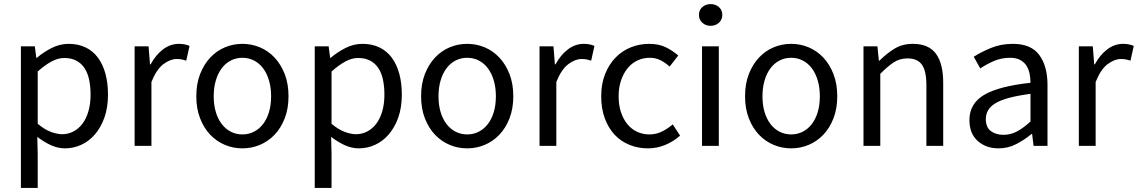

<svg xmlns="http://www.w3.org/2000/svg" viewBox="-20 -712 5553 937"><path d="M82 205V-486H150L157 -430H160Q193 -458 232.5 -478Q272 -498 315 -498Q362 -498 398 -480.5Q434 -463 458 -430.5Q482 -398 494.5 -352.5Q507 -307 507 -250Q507 -188 490 -139.5Q473 -91 444 -57Q415 -23 377 -5.5Q339 12 297 12Q263 12 229.5 -3Q196 -18 162 -44L164 41V205ZM283 -57Q313 -57 338.5 -70.5Q364 -84 382.5 -108.5Q401 -133 411.5 -169Q422 -205 422 -250Q422 -290 415 -323Q408 -356 392.5 -379.5Q377 -403 352.5 -416Q328 -429 294 -429Q263 -429 231.5 -412Q200 -395 164 -363V-108Q197 -80 228 -68.5Q259 -57 283 -57Z M637 0V-486H705L712 -398H715Q740 -444 775.5 -471Q811 -498 853 -498Q882 -498 905 -488L889 -416Q877 -420 867 -422Q857 -424 842 -424Q811 -424 777.5 -399Q744 -374 719 -312V0Z M1163 12Q1118 12 1077.5 -5Q1037 -22 1006 -54.5Q975 -87 956.5 -134.5Q938 -182 938 -242Q938 -303 956.5 -350.5Q975 -398 1006 -431Q1037 -464 1077.5 -481Q1118 -498 1163 -498Q1208 -498 1248.5 -481Q1289 -464 1320 -431Q1351 -398 1369.5 -350.5Q1388 -303 1388 -242Q1388 -182 1369.5 -134.5Q1351 -87 1320 -54.5Q1289 -22 1248.5 -5Q1208 12 1163 12ZM1163 -56Q1194 -56 1220 -69.5Q1246 -83 1264.5 -107.5Q1283 -132 1293 -166Q1303 -200 1303 -242Q1303 -284 1293 -318.5Q1283 -353 1264.5 -378Q1246 -403 1220 -416.5Q1194 -430 1163 -430Q1132 -430 1106 -416.5Q1080 -403 1061.5 -378Q1043 -353 1033 -318.5Q1023 -284 1023 -242Q1023 -200 1033 -166Q1043 -132 1061.5 -107.5Q1080 -83 1106 -69.5Q1132 -56 1163 -56Z M1516 205V-486H1584L1591 -430H1594Q1627 -458 1666.5 -478Q1706 -498 1749 -498Q1796 -498 1832 -480.5Q1868 -463 1892 -430.5Q1916 -398 1928.5 -352.5Q1941 -307 1941 -250Q1941 -188 1924 -139.5Q1907 -91 1878 -57Q1849 -23 1811 -5.5Q1773 12 1731 12Q1697 12 1663.5 -3Q1630 -18 1596 -44L1598 41V205ZM1717 -57Q1747 -57 1772.5 -70.5Q1798 -84 1816.5 -108.5Q1835 -133 1845.5 -169Q1856 -205 1856 -250Q1856 -290 1849 -323Q1842 -356 1826.5 -379.5Q1811 -403 1786.5 -416Q1762 -429 1728 -429Q1697 -429 1665.5 -412Q1634 -395 1598 -363V-108Q1631 -80 1662 -68.5Q1693 -57 1717 -57Z M2260 12Q2215 12 2174.5 -5Q2134 -22 2103 -54.5Q2072 -87 2053.5 -134.5Q2035 -182 2035 -242Q2035 -303 2053.5 -350.5Q2072 -398 2103 -431Q2134 -464 2174.5 -481Q2215 -498 2260 -498Q2305 -498 2345.5 -481Q2386 -464 2417 -431Q2448 -398 2466.5 -350.5Q2485 -303 2485 -242Q2485 -182 2466.5 -134.5Q2448 -87 2417 -54.5Q2386 -22 2345.5 -5Q2305 12 2260 12ZM2260 -56Q2291 -56 2317 -69.5Q2343 -83 2361.5 -107.5Q2380 -132 2390 -166Q2400 -200 2400 -242Q2400 -284 2390 -318.5Q2380 -353 2361.5 -378Q2343 -403 2317 -416.5Q2291 -430 2260 -430Q2229 -430 2203 -416.5Q2177 -403 2158.5 -378Q2140 -353 2130 -318.5Q2120 -284 2120 -242Q2120 -200 2130 -166Q2140 -132 2158.5 -107.5Q2177 -83 2203 -69.5Q2229 -56 2260 -56Z M2613 0V-486H2681L2688 -398H2691Q2716 -444 2751.5 -471Q2787 -498 2829 -498Q2858 -498 2881 -488L2865 -416Q2853 -420 2843 -422Q2833 -424 2818 -424Q2787 -424 2753.5 -399Q2720 -374 2695 -312V0Z M3142 12Q3094 12 3052 -5Q3010 -22 2979.5 -54.5Q2949 -87 2931.5 -134.5Q2914 -182 2914 -242Q2914 -303 2933 -350.5Q2952 -398 2984 -431Q3016 -464 3058.5 -481Q3101 -498 3148 -498Q3196 -498 3230 -481Q3264 -464 3290 -441L3248 -387Q3227 -406 3203.5 -418Q3180 -430 3151 -430Q3118 -430 3090 -416.5Q3062 -403 3042 -378Q3022 -353 3010.5 -318.5Q2999 -284 2999 -242Q2999 -200 3010 -166Q3021 -132 3040.5 -107.5Q3060 -83 3088 -69.5Q3116 -56 3149 -56Q3183 -56 3211.5 -70.5Q3240 -85 3263 -105L3299 -50Q3266 -21 3226 -4.5Q3186 12 3142 12Z M3406 0V-486H3488V0ZM3448 -586Q3424 -586 3407.5 -601Q3391 -616 3391 -639Q3391 -663 3407.5 -677.5Q3424 -692 3448 -692Q3472 -692 3488.5 -677.5Q3505 -663 3505 -639Q3505 -616 3488.5 -601Q3472 -586 3448 -586Z M3841 12Q3796 12 3755.5 -5Q3715 -22 3684 -54.5Q3653 -87 3634.5 -134.5Q3616 -182 3616 -242Q3616 -303 3634.5 -350.5Q3653 -398 3684 -431Q3715 -464 3755.5 -481Q3796 -498 3841 -498Q3886 -498 3926.5 -481Q3967 -464 3998 -431Q4029 -398 4047.5 -350.5Q4066 -303 4066 -242Q4066 -182 4047.5 -134.5Q4029 -87 3998 -54.5Q3967 -22 3926.5 -5Q3886 12 3841 12ZM3841 -56Q3872 -56 3898 -69.5Q3924 -83 3942.5 -107.5Q3961 -132 3971 -166Q3981 -200 3981 -242Q3981 -284 3971 -318.5Q3961 -353 3942.5 -378Q3924 -403 3898 -416.5Q3872 -430 3841 -430Q3810 -430 3784 -416.5Q3758 -403 3739.5 -378Q3721 -353 3711 -318.5Q3701 -284 3701 -242Q3701 -200 3711 -166Q3721 -132 3739.5 -107.5Q3758 -83 3784 -69.5Q3810 -56 3841 -56Z M4194 0V-486H4262L4269 -416H4272Q4307 -451 4345.5 -474.5Q4384 -498 4435 -498Q4512 -498 4547.5 -450Q4583 -402 4583 -308V0H4501V-297Q4501 -366 4479 -396.5Q4457 -427 4409 -427Q4371 -427 4342 -408Q4313 -389 4276 -352V0Z M4853 12Q4792 12 4751.5 -24Q4711 -60 4711 -126Q4711 -206 4782 -248.5Q4853 -291 5009 -308Q5009 -331 5004.5 -353Q5000 -375 4989 -392Q4978 -409 4958.5 -419.5Q4939 -430 4909 -430Q4867 -430 4830 -414Q4793 -398 4764 -378L4732 -435Q4766 -457 4815 -477.5Q4864 -498 4923 -498Q5012 -498 5052 -443.5Q5092 -389 5092 -298V0H5024L5017 -58H5014Q4979 -29 4939 -8.5Q4899 12 4853 12ZM4877 -54Q4912 -54 4943 -70.5Q4974 -87 5009 -119V-254Q4948 -246 4906.5 -235Q4865 -224 4839.5 -209Q4814 -194 4802.5 -174.5Q4791 -155 4791 -132Q4791 -90 4816 -72Q4841 -54 4877 -54Z M5245 0V-486H5313L5320 -398H5323Q5348 -444 5383.5 -471Q5419 -498 5461 -498Q5490 -498 5513 -488L5497 -416Q5485 -420 5475 -422Q5465 -424 5450 -424Q5419 -424 5385.5 -399Q5352 -374 5327 -312V0Z"/></svg>

Font: SourceSansPro
Style: Book
Weight: 400
Designer: Paul D. Hunt
Foundry: Adobe Systems Incorporated
Version: Version 2.021;PS 2.000;hotconv 1.0.86;makeotf.lib2.5.63406